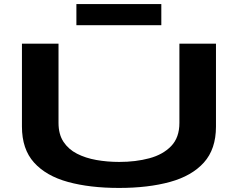

<svg xmlns="http://www.w3.org/2000/svg" viewBox="-20 -915 1171 945"><path d="M88 -292V-700H268V-310Q268 -254 292.5 -217Q317 -180 359 -158.5Q401 -137 454.5 -127.5Q508 -118 567 -118Q648 -118 715 -136Q782 -154 822.5 -196Q863 -238 863 -310V-700H1043V-292Q1043 -181 983.5 -115Q924 -49 816.5 -19.5Q709 10 566 10Q422 10 314.5 -19.5Q207 -49 147.5 -115Q88 -181 88 -292ZM356 -791V-895H774V-791Z"/></svg>

Font: Georama ExtraExtended SemiBold
Style: Regular
Weight: 600
Width: 8
Designer: Jean-Baptiste Levee
Foundry: Production Type
Version: Version 1.000